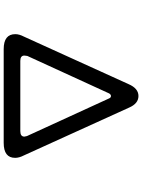

<svg xmlns="http://www.w3.org/2000/svg" viewBox="115 -877 770 1040"><g transform="rotate(90 500.0 -357.0)"><path d="M165 -55Q165 -76 178 -101L436 -669Q459 -722 500 -722Q541 -722 563 -671L822 -101Q835 -76 835 -54Q835 8 754 8H246Q165 8 165 -55ZM310 -82H690Q720 -82 720 -104L717 -118L513 -563Q509 -573 500 -573Q492 -573 486 -563L283 -120L281 -104Q281 -82 310 -82Z"/></g></svg>

Font: 寒蝉全圆体
Style: Regular
Weight: 400
Designer: Warren2060
      Designed by Motoya company      

      [Varela Round]
      Joe Prince(Latin component); Avraham Cornf
Foundry: ChillType
Version: Version 3.200